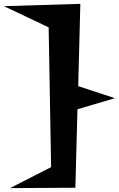

<svg xmlns="http://www.w3.org/2000/svg" viewBox="-30 -842 607 982"><path d="M557.6 -339.8 366.2 -283.2 355.5 118.2 21.5 120.1 231.4 12.7 218.8 -702.1 -9.8 -810.5 380.9 -822.3 370.1 -401.4Z"/></svg>

Font: Fontdiner Swanky
Style: Regular
Weight: 400
Designer: Font Diner, Inc
Foundry: Font Diner, Inc
Version: Version 1.000